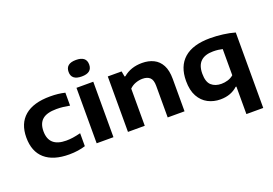

<svg xmlns="http://www.w3.org/2000/svg" viewBox="-130 -1174 2530 1778"><g transform="rotate(-20 1135.0 -285.5)"><path d="M365.5 10.5Q209 10.5 126.2 -61.8Q43.5 -134 43.5 -272Q43.5 -410 129.2 -482.8Q215 -555.5 379.5 -555.5Q461 -555.5 525.5 -539.5V-412Q491 -418.5 460.5 -422Q430 -425.5 395.5 -425.5Q300.5 -425.5 256.5 -387.8Q212.5 -350 212.5 -272.5Q212.5 -119.5 382.5 -119.5Q415 -119.5 447.8 -124.2Q480.5 -129 525.5 -140V-12.5Q493 -2 452 4.2Q411 10.5 365.5 10.5Z M637.5 0V-546.5H803V0ZM720.5 -628.5Q619 -628.5 619 -709.5Q619 -791 720.5 -791Q822 -791 822 -709.5Q822 -628.5 720.5 -628.5Z M946 0V-546.5H1082L1092 -492.5H1100Q1174 -555.5 1285.5 -555.5Q1349.5 -555.5 1398.8 -531.2Q1448 -507 1475.8 -455Q1503.5 -403 1503.5 -319.5V0H1337.5V-311Q1337.5 -370 1312 -393.2Q1286.5 -416.5 1239.5 -416.5Q1205.5 -416.5 1171 -404Q1136.5 -391.5 1111.5 -366V0Z M2033 220V-51H2025.5Q1994 -21.5 1951.5 -5.5Q1909 10.5 1855.5 10.5Q1789 10.5 1733.8 -18.2Q1678.5 -47 1645.5 -106.5Q1612.5 -166 1612.5 -258.5Q1612.5 -403.5 1699.2 -479.5Q1786 -555.5 1956.5 -555.5Q2017 -555.5 2082 -547.2Q2147 -539 2199 -523.5V220ZM1913 -122Q1944.5 -122 1976.2 -131.5Q2008 -141 2033 -162.5V-420.5Q2015 -425 1991.8 -428Q1968.5 -431 1941 -431Q1860.5 -431 1818.8 -391.5Q1777 -352 1777 -270.5Q1777 -189 1814.5 -155.5Q1852 -122 1913 -122Z"/></g></svg>

Font: Encode Sans Expanded
Style: Bold
Weight: 700
Width: 7
Designer: Multiple Designers
Foundry: Impallari Type
Version: Version 3.000; ttfautohint (v1.8.3) -l 8 -r 50 -G 200 -x 14 